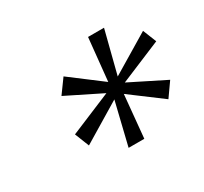

<svg xmlns="http://www.w3.org/2000/svg" viewBox="-89 -853 652 614"><g transform="rotate(-30 237.5 -546.0)"><path d="M228 -360 266 -517 122 -430 101 -483 254 -547 125 -611 162 -662 277 -575 293 -732H352L312 -575L455 -661L475 -611L322 -547L452 -482L416 -431L301 -517L286 -360Z"/></g></svg>

Font: DM Sans Light
Style: Italic
Weight: 300
Italic angle: -10°
Designer: Colophon Foundry, Jonny Pinhorn
Foundry: Colophon Foundry
Version: Version 4.004;gftools[0.9.30]